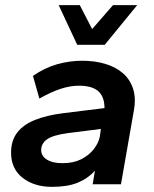

<svg xmlns="http://www.w3.org/2000/svg" viewBox="-20 -716 600 746"><path d="M182 10Q113 10 68 -25Q23 -60 23 -123Q23 -170 47 -201Q71 -232 116 -250Q161 -268 224 -276L386 -296Q386 -320 379 -337Q372 -354 359 -364Q346 -374 328 -378.5Q310 -383 287 -383Q253 -383 216 -371Q179 -359 133 -333L108 -421Q154 -453 202.5 -466.5Q251 -480 299 -480Q348 -480 388.5 -468Q429 -456 457 -432Q485 -408 497 -371.5Q509 -335 500 -286L450 0H340L349 -53Q321 -22 281.5 -6Q242 10 182 10ZM223 -82Q265 -82 295 -97Q325 -112 344 -136Q363 -160 368 -186L372 -215L245 -199Q185 -191 162.5 -174.5Q140 -158 140 -133Q140 -110 162 -96Q184 -82 223 -82ZM280 -542 208 -696H290L338 -603L419 -696H513L387 -542Z"/></svg>

Font: Gantari SemiBold
Style: Italic
Weight: 600
Italic angle: -10°
Designer: Anugrah Pasau
Foundry: Lafontype
Version: Version 1.000